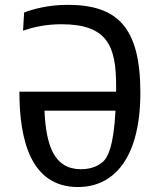

<svg xmlns="http://www.w3.org/2000/svg" viewBox="-20 -762 660 792"><path d="M301.5 9.5C455 9.5 559 -117 559 -380C559 -648 465.5 -742 260 -742C178 -742 117.5 -724.5 79.5 -710.5L75 -635.5C114 -649 166.5 -662 233.5 -662C424 -662 459 -570.5 459 -408V-384H60C60 -187.5 105.5 9.5 301.5 9.5ZM163.5 -305.5H456.5C448.5 -151.5 422.5 -113 407.5 -97.5C389 -79.5 359 -64 314 -64C203.5 -64 170 -160.5 163.5 -305.5Z"/></svg>

Font: Monaspace Argon
Style: Regular
Weight: 400
Designer: Riley Cran & the Lettermatic Team
Foundry: Lettermatic
Version: Version 1.200 (Monaspace Argon)